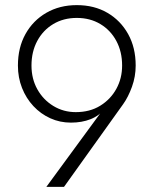

<svg xmlns="http://www.w3.org/2000/svg" viewBox="-20 -730 600 750"><path d="M457 -474Q457 -424 434.5 -383Q412 -342 371.5 -317Q331 -292 276 -292Q228 -292 188.5 -316Q149 -340 126 -381Q103 -422 103 -474Q103 -528 125.5 -570Q148 -612 188 -636Q228 -660 280 -660Q332 -660 372 -636Q412 -612 434.5 -570Q457 -528 457 -474ZM230 0 461 -323Q481 -351 495.5 -391Q510 -431 510 -474Q510 -544 480.5 -597Q451 -650 399.5 -680Q348 -710 280 -710Q213 -710 161 -680Q109 -650 79.5 -597Q50 -544 50 -474Q50 -427 66 -386.5Q82 -346 110.5 -315.5Q139 -285 176.5 -268Q214 -251 257 -251Q300 -251 334 -264.5Q368 -278 393 -308L389 -311L161 0Z"/></svg>

Font: Jost Light
Style: Regular
Weight: 300
Version: Version 3.710